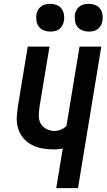

<svg xmlns="http://www.w3.org/2000/svg" viewBox="-20 -977 554 997"><path d="M272 0 306 -206Q295 -204 284.5 -202.5Q274 -201 263 -201Q232 -201 201.5 -206Q171 -211 144.5 -225Q118 -239 99.5 -262Q81 -285 73 -313.5Q65 -342 67.5 -373.5Q70 -405 75 -437L124 -735H237L185 -421Q182 -399 181.5 -376Q181 -353 191.5 -335Q202 -317 221.5 -307Q241 -297 263 -297Q280 -297 296.5 -304Q313 -311 325 -323L393 -735H506L385 0ZM441 -813Q424 -813 408 -819Q392 -825 382 -838Q372 -851 369.5 -868Q367 -885 369 -902Q371 -914 377.5 -925.5Q384 -937 394.5 -944.5Q405 -952 417 -954.5Q429 -957 441 -957Q458 -957 474 -951Q490 -945 499.5 -932Q509 -919 512 -902Q515 -885 512 -868Q510 -856 503.5 -844.5Q497 -833 487 -825.5Q477 -818 465 -815.5Q453 -813 441 -813ZM241 -813Q224 -813 208 -819Q192 -825 182 -838Q172 -851 169.5 -868Q167 -885 169 -902Q171 -914 177.5 -925.5Q184 -937 194.5 -944.5Q205 -952 217 -954.5Q229 -957 241 -957Q258 -957 274 -951Q290 -945 299.5 -932Q309 -919 312 -902Q315 -885 312 -868Q310 -856 303.5 -844.5Q297 -833 287 -825.5Q277 -818 265 -815.5Q253 -813 241 -813Z"/></svg>

Font: Iosevka Term Curly Oblique
Style: Bold
Weight: 700
Italic angle: -9°
Designer: Belleve Invis
Foundry: Belleve Invis
Version: Version 32.3.0